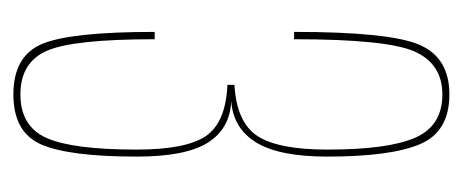

<svg xmlns="http://www.w3.org/2000/svg" viewBox="-232 -488 724 301"><g transform="rotate(90 130.5 -337.0)"><path d="M127.5 4.5Q187 4.5 206 -39.2Q225 -83 225 -189Q225 -265.5 203.2 -300.2Q181.5 -335 138 -337Q180.5 -340 202.8 -376Q225 -412 225 -488Q225 -587 205.5 -633Q186 -679 127.5 -679Q70 -679 49.8 -632.2Q29.5 -585.5 29.5 -435.5H41Q41 -582 60.5 -625Q80 -668 127.5 -668Q176.5 -668 195.2 -625.8Q214 -583.5 214 -487.5Q214 -411 192.8 -378.2Q171.5 -345.5 112.5 -342V-331Q171.5 -328.5 192.8 -297.2Q214 -266 214 -188.5Q214 -88.5 195.8 -47.5Q177.5 -6.5 127.5 -6.5Q77.5 -6.5 59.2 -47.8Q41 -89 41 -217H29.5Q29.5 -85 48.5 -40.2Q67.5 4.5 127.5 4.5Z"/></g></svg>

Font: Anybody Thin Condensed
Style: Regular
Weight: 100
Width: 3
Version: Version 1.113;gftools[0.9.25]